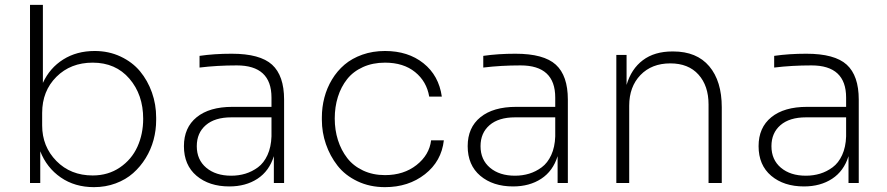

<svg xmlns="http://www.w3.org/2000/svg" viewBox="-20 -750 3636 787"><path d="M365.2 17.1Q286.6 17.1 229 -22.7Q171.4 -62.5 145 -129.9V0H103V-730H155.8V-410.2Q184.1 -471.7 239.3 -506.3Q294.4 -541 368.2 -541Q425.8 -541 474.1 -518.3Q522.5 -495.6 554 -457.8Q585.4 -419.9 602.8 -370.8Q620.1 -321.8 620.1 -268.1V-257.8Q620.1 -216.3 609.4 -176.5Q598.6 -136.7 577.1 -101.8Q555.7 -66.9 525.6 -40.3Q495.6 -13.7 454.1 1.7Q412.6 17.1 365.2 17.1ZM359.9 -30.8Q423.3 -30.8 471.4 -63.5Q519.5 -96.2 543.2 -148.4Q566.9 -200.7 566.9 -263.2Q566.9 -361.8 510.5 -427.5Q454.1 -493.2 359.9 -493.2Q269.5 -493.2 211.2 -435.1Q152.8 -377 152.8 -287.1V-235.8Q152.8 -149.4 211.2 -90.1Q269.5 -30.8 359.9 -30.8Z M919.9 14.2Q837.4 14.2 785.6 -29.5Q733.9 -73.2 733.9 -150.9Q733.9 -227.1 786.1 -269.5Q838.4 -312 932.6 -312H1092.8V-350.1Q1092.8 -481.9 950.7 -481.9Q870.1 -481.9 797.9 -473.1V-521Q857.9 -529.8 929.7 -529.8Q1045.9 -529.8 1095.2 -484.9Q1144.5 -439.9 1144.5 -341.8V0H1102.5V-109.9Q1083.5 -48.8 1035.4 -17.3Q987.3 14.2 919.9 14.2ZM927.7 -29.8Q958.5 -29.8 985.8 -38.1Q1013.2 -46.4 1037.4 -64.2Q1061.5 -82 1076.4 -114.5Q1091.3 -147 1092.8 -190.9V-269H927.7Q860.8 -269 823.7 -237.1Q786.6 -205.1 786.6 -150.9Q786.6 -95.2 825.4 -62.5Q864.3 -29.8 927.7 -29.8Z M1558.1 17.1Q1495.6 17.1 1445.1 -7.1Q1394.5 -31.2 1363.5 -71Q1332.5 -110.8 1315.9 -159.2Q1299.3 -207.5 1299.3 -258.8V-269Q1299.3 -310.5 1309.6 -349.9Q1319.8 -389.2 1340.8 -424.1Q1361.8 -459 1392.1 -484.9Q1422.4 -510.7 1465.1 -525.9Q1507.8 -541 1558.1 -541Q1652.8 -541 1715.8 -490.7Q1778.8 -440.4 1791 -354H1739.3Q1729 -416 1681.4 -454.6Q1633.8 -493.2 1558.1 -493.2Q1507.8 -493.2 1467.8 -475.1Q1427.7 -457 1402.8 -425.5Q1377.9 -394 1365 -352.8Q1352.1 -311.5 1352.1 -264.2Q1352.1 -217.3 1365.2 -175.8Q1378.4 -134.3 1403.3 -102.1Q1428.2 -69.8 1468.3 -51Q1508.3 -32.2 1558.1 -32.2Q1634.8 -32.2 1687.3 -73.5Q1739.7 -114.7 1747.1 -174.8H1799.3Q1789.6 -88.9 1721.9 -35.9Q1654.3 17.1 1558.1 17.1Z M2083 14.2Q2000.5 14.2 1948.7 -29.5Q1897 -73.2 1897 -150.9Q1897 -227.1 1949.2 -269.5Q2001.5 -312 2095.7 -312H2255.9V-350.1Q2255.9 -481.9 2113.8 -481.9Q2033.2 -481.9 1960.9 -473.1V-521Q2021 -529.8 2092.8 -529.8Q2209 -529.8 2258.3 -484.9Q2307.6 -439.9 2307.6 -341.8V0H2265.6V-109.9Q2246.6 -48.8 2198.5 -17.3Q2150.4 14.2 2083 14.2ZM2090.8 -29.8Q2121.6 -29.8 2148.9 -38.1Q2176.3 -46.4 2200.4 -64.2Q2224.6 -82 2239.5 -114.5Q2254.4 -147 2255.9 -190.9V-269H2090.8Q2023.9 -269 1986.8 -237.1Q1949.7 -205.1 1949.7 -150.9Q1949.7 -95.2 1988.5 -62.5Q2027.3 -29.8 2090.8 -29.8Z M2559.1 0H2506.3V-524.9H2548.3V-401.9Q2567.4 -467.3 2615 -503.2Q2662.6 -539.1 2736.3 -539.1H2739.3Q2835.9 -539.1 2887.2 -478.3Q2938.5 -417.5 2938.5 -310.1V0H2884.3V-321.8Q2884.3 -398.4 2843 -444.3Q2801.8 -490.2 2727.5 -490.2Q2651.4 -490.2 2605.2 -442.4Q2559.1 -394.5 2559.1 -316.9Z M3275.4 14.2Q3192.9 14.2 3141.1 -29.5Q3089.4 -73.2 3089.4 -150.9Q3089.4 -227.1 3141.6 -269.5Q3193.8 -312 3288.1 -312H3448.2V-350.1Q3448.2 -481.9 3306.2 -481.9Q3225.6 -481.9 3153.3 -473.1V-521Q3213.4 -529.8 3285.2 -529.8Q3401.4 -529.8 3450.7 -484.9Q3500 -439.9 3500 -341.8V0H3458V-109.9Q3439 -48.8 3390.9 -17.3Q3342.8 14.2 3275.4 14.2ZM3283.2 -29.8Q3314 -29.8 3341.3 -38.1Q3368.7 -46.4 3392.8 -64.2Q3417 -82 3431.9 -114.5Q3446.8 -147 3448.2 -190.9V-269H3283.2Q3216.3 -269 3179.2 -237.1Q3142.1 -205.1 3142.1 -150.9Q3142.1 -95.2 3180.9 -62.5Q3219.7 -29.8 3283.2 -29.8Z"/></svg>

Font: Sora ExtraLight
Style: Regular
Weight: 200
Designer: Jonathan Barnbrook, Julián Moncada
Foundry: Barnbrook Fonts
Version: Version 2.000